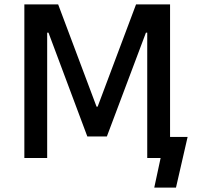

<svg xmlns="http://www.w3.org/2000/svg" viewBox="-20 -720 900 875"><path d="M91 0H195V-571H201L378 -98H467L645 -571H651V0H712L683 135H782L835 -96H755V-700H600L425 -234H420L245 -700H91Z"/></svg>

Font: Fixel Text Medium
Style: Regular
Weight: 500
Width: 4
Designer: AlfaBravo + MacPaw
Foundry: Kyrylo Tkachov, Marchela Mozhyna, Serhii Makarenko, Maria Weinstein, Zakhar Kryvoshyya
Version: Version 1.211